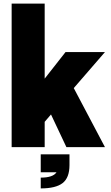

<svg xmlns="http://www.w3.org/2000/svg" viewBox="-20 -820 620 1070"><path d="M44.9 0V-799.8H229V-381.8L345.2 -529.8H564.9L391.1 -329.1L564.9 0H350.1L264.2 -182.1L229 -141.1V0ZM367.2 40V100.1Q367.2 170.4 329.1 200.2Q291 230 207 230V169.9Q275.4 169.9 294.9 140.1H207V40Z"/></svg>

Font: Cooper Hewitt
Style: Heavy
Weight: 713
Designer: Village Type and Design LLC
Foundry: Cooper Hewitt Smithsonian Design Museum
Version: 1.000